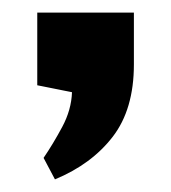

<svg xmlns="http://www.w3.org/2000/svg" viewBox="-20 -135 271 304"><path d="M67 149 49 115Q64 93 78.5 66Q93 39 94 11L39 0V-115H192V-33Q192 38 158.5 81.5Q125 125 67 149Z"/></svg>

Font: Syne Modified
Style: Bold
Weight: 700
Designer: Lucas Descroix
Foundry: Bonjour Monde
Version: Version 2.200